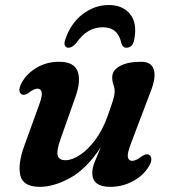

<svg xmlns="http://www.w3.org/2000/svg" viewBox="-20 -714 656 746"><path d="M559.5 -112.5Q567.5 -107.5 568 -95.8Q568.5 -84 559 -68.5Q537.5 -32 496.5 -10Q455.5 12 408.5 12Q338.5 12 338.5 -42.5Q338.5 -61 348 -85Q357.5 -109 371.5 -141.5Q315 -56.5 251.8 -22.2Q188.5 12 135 12Q69.5 12 59 -32.5Q48.5 -77 75 -149L132 -306.5Q144.5 -340.5 142 -355Q139.5 -369.5 125.5 -369.5Q112 -369.5 92.5 -354Q75 -341 63.5 -348Q47 -359 64 -392Q84 -428.5 122.8 -451.2Q161.5 -474 209.5 -474Q267.5 -474 281.5 -437.2Q295.5 -400.5 273 -337L215 -173Q199.5 -130.5 204 -111Q208.5 -91.5 234.5 -91.5Q259.5 -91.5 290.5 -111.8Q321.5 -132 350.2 -170.5Q379 -209 398.5 -264Q413.5 -306 419.5 -325.8Q425.5 -345.5 425.5 -358.5Q425.5 -372 420.8 -384.8Q416 -397.5 416 -414Q416 -441 446 -457.5Q476 -474 528.5 -474Q568.5 -474 577.8 -443.2Q587 -412.5 565 -357.5L489 -157Q474 -118.5 476.8 -103.8Q479.5 -89 494 -89Q507 -89 528.5 -105Q548 -119 559.5 -112.5ZM379.5 -608Q349 -608 324 -593.5Q299 -579 275.5 -546Q260 -528.5 246.5 -528.5Q235.5 -528.5 232 -537.2Q228.5 -546 233.5 -560Q255 -624 301.5 -659.2Q348 -694.5 402.5 -694.5Q457 -694.5 485.5 -659.2Q514 -624 501.5 -560Q495.5 -528.5 471 -528.5Q457 -528.5 451.5 -546Q439 -608 379.5 -608Z"/></svg>

Font: Fraunces 9pt S050 SemiBold
Style: Italic
Weight: 600
Italic angle: -16°
Version: Version 1.000; ttfautohint (v1.8.3)